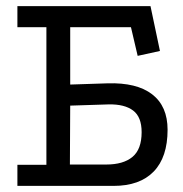

<svg xmlns="http://www.w3.org/2000/svg" viewBox="-20 -609 599 629"><path d="M332 -336Q428 -339 478.5 -300Q529 -261 529 -184Q529 -94 483.5 -47Q438 0 352 0H37V-69H132V-520H37V-589H473L504 -442L431 -426L409 -520H210V-332ZM328 -70Q384 -70 414 -95Q444 -120 444 -176Q444 -226 416 -247Q388 -268 336 -267L210 -263L209 -70Z"/></svg>

Font: Podkova VF Beta
Style: Regular
Weight: 400
Designer: Ilya Yudin
Foundry: Cyreal (www.cyreal.org)
Version: Version 2.100